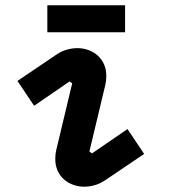

<svg xmlns="http://www.w3.org/2000/svg" viewBox="-20 -692 652 726"><path d="M380 -12Q360 2 339 8Q318 14 298 14Q276 14 256 6.5Q236 -1 221 -14.5Q206 -28 197.5 -47.5Q189 -67 189 -91Q189 -110 193 -126L253 -377L243 -384L109 -292L46 -386L191 -484Q211 -498 232 -504Q253 -510 273 -510Q295 -510 315 -502.5Q335 -495 350 -481.5Q365 -468 373.5 -448.5Q382 -429 382 -405Q382 -386 378 -370L318 -119L328 -112L462 -204L525 -110L380 -12ZM453 -570H159V-672H453Z"/></svg>

Font: Space Mono
Style: Bold Italic
Weight: 700
Italic angle: -12°
Monospace: yes
Designer: Colophon Foundry / Benjamin Critton
Foundry: Colophon Foundry
Version: Version 1.000;PS 1.000;hotconv 1.0.81;makeotf.lib2.5.63406